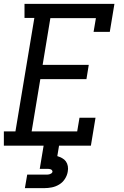

<svg xmlns="http://www.w3.org/2000/svg" viewBox="-22 -755 642 995"><path d="M-2 0V-74H58L156 -662H105V-735H571L547 -590H463L475 -661H239L199 -419H438L426 -345H187L142 -74H378L390 -145H473L449 0ZM107 220 119 150H219Q223 150 227.5 149.5Q232 149 236.5 147.5Q241 146 245 143Q249 140 250 135Q250 135 250 135Q250 135 250 135Q250 131 247.5 127.5Q245 124 241 122.5Q237 121 232.5 120.5Q228 120 224 120H184L204 0H284L275 54Q288 58 300 64.5Q312 71 319.5 81.5Q327 92 329.5 106Q332 120 329 135Q326 154 314.5 172Q303 190 285 201Q267 212 247 216Q227 220 207 220Z"/></svg>

Font: Iosevka Curly Slab Extended
Style: Italic
Weight: 400
Width: 7
Italic angle: -9°
Monospace: yes
Designer: Belleve Invis
Foundry: Belleve Invis
Version: Version 11.1.0; ttfautohint (v1.8.3)